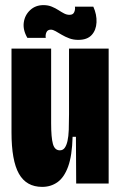

<svg xmlns="http://www.w3.org/2000/svg" viewBox="-20 -718 472 751"><path d="M145 13Q83 13 54 -38.5Q25 -90 25 -200V-528H180V-236Q180 -180 187 -155Q194 -130 214 -130Q226 -130 233 -139.5Q240 -149 244 -166.5Q248 -184 249 -210.5Q250 -237 250 -271V-528H405V-237V0H278L277 -183H264Q262 -109 246.5 -66.5Q231 -24 205 -5.5Q179 13 145 13ZM286 -562Q267 -562 251 -568Q235 -574 221.5 -582Q208 -590 197.5 -596Q187 -602 179 -602Q166 -602 161.5 -591.5Q157 -581 159 -570H87Q69 -601 73 -630Q77 -659 98 -678.5Q119 -698 150 -698Q168 -698 182.5 -692Q197 -686 208.5 -678.5Q220 -671 230.5 -665.5Q241 -660 252 -660Q266 -660 270.5 -671Q275 -682 273 -692H345Q359 -661 357.5 -630.5Q356 -600 338.5 -581Q321 -562 286 -562Z"/></svg>

Font: Bricolage Grotesque 72pt Condensed ExtraBold
Style: Regular
Weight: 800
Width: 3
Designer: Mathieu Triay
Foundry: Atelier Triay
Version: Version 1.001;gftools[0.9.33.dev8+g029e19f]